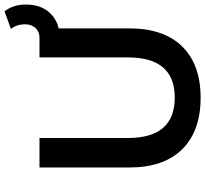

<svg xmlns="http://www.w3.org/2000/svg" viewBox="-49 -845 904 846"><g transform="rotate(-90 403.0 -422.0)"><path d="M573 -700H662Q687 -701 702 -717Q719 -735 719 -764Q719 -799 699 -826L776 -854Q806 -816 806 -760Q806 -691 766 -651Q740 -625 701 -615V-305Q701 -152 621 -71Q541 10 395 10Q249 10 168.5 -71Q88 -152 88 -305V-700H218V-310Q218 -104 396 -104Q573 -104 573 -310Z"/></g></svg>

Font: CMG Sans SemiBold
Style: Regular
Weight: 600
Designer: Julieta Ulanovsky
Foundry: Julieta Ulanovsky
Version: Version 7.200